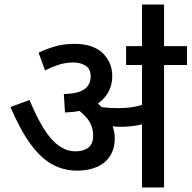

<svg xmlns="http://www.w3.org/2000/svg" viewBox="-20 -825 843 845"><path d="M702 -539V0H605V-539H535V-622H803V-539ZM308 -632Q389 -632 431.5 -591.5Q474 -551 474 -490Q474 -445 450.5 -409.5Q427 -374 381 -353Q335 -332 266 -330L261 -411Q326 -413 352.5 -433Q379 -453 379 -488Q379 -522 356.5 -536Q334 -550 305 -550Q269 -550 239.5 -540.5Q210 -531 178 -515L150 -593Q177 -607 217.5 -619.5Q258 -632 308 -632ZM485 -216Q485 -170 464 -138Q443 -106 406 -90Q369 -74 320 -74Q261 -74 211 -101Q161 -128 115.5 -189.5Q70 -251 26 -354L110 -385Q139 -314 170 -263Q201 -212 236.5 -185.5Q272 -159 312 -159Q348 -159 369 -175.5Q390 -192 390 -228Q390 -274 360.5 -307.5Q331 -341 284 -370L349 -379L397 -382Q411 -370 427.5 -353.5Q444 -337 454 -320L460 -300Q472 -281 478.5 -260.5Q485 -240 485 -216ZM498 -349Q544 -349 578.5 -356.5Q613 -364 656 -381V-298Q617 -279 583.5 -273Q550 -267 511 -267Q494 -267 474 -269Q454 -271 436.5 -274.5Q419 -278 409 -281L372 -348L381 -362Q407 -356 436 -352.5Q465 -349 498 -349ZM605 -616V-805H702V-616Z"/></svg>

Font: Noto Sans Devanagari Medium
Style: Regular
Weight: 500
Version: Version 2.003